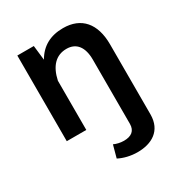

<svg xmlns="http://www.w3.org/2000/svg" viewBox="-179 -653 952 1015"><g transform="rotate(-30 297.0 -145.0)"><path d="M190.4 -300.3C207.5 -380.4 249 -423.8 313.5 -423.8C373.5 -423.8 406.2 -380.9 406.2 -304.7V87.4C406.2 129.9 379.9 149.4 335 149.4C313 149.4 290.5 144 274.4 136.2L253.9 211.4C284.7 227.5 325.2 237.8 367.7 237.8C452.6 237.8 525.4 198.7 525.4 98.1V-329.1C525.4 -455.6 463.9 -527.8 352.5 -527.8C274.9 -527.8 218.3 -496.6 182.1 -433.6L171.9 -522.9H71.3V0H190.4Z"/></g></svg>

Font: Estedad SemiBold
Style: Regular
Weight: 600
Designer: Amin Abedi
Version: Version 7.3